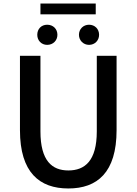

<svg xmlns="http://www.w3.org/2000/svg" viewBox="-20 -1053 773 1087"><path d="M367 14C530 14 640 -76 640 -316V-737H528V-309C528 -142 460 -88 367 -88C275 -88 209 -142 209 -309V-737H93V-316C93 -76 204 14 367 14ZM247 -799C281 -799 305 -824 305 -856C305 -889 281 -913 247 -913C214 -913 191 -889 191 -856C191 -824 214 -799 247 -799ZM209 -972H522V-1033H209ZM484 -799C517 -799 541 -824 541 -856C541 -889 517 -913 484 -913C452 -913 427 -889 427 -856C427 -824 452 -799 484 -799Z"/></svg>

Font: Noto Sans JP Medium
Style: Regular
Weight: 500
Designer: Ryoko NISHIZUKA 西塚涼子 (kana, bopomofo & ideographs); Paul D. Hunt (Latin, Greek & Cyrillic); Sandoll Communications 산돌커뮤니
Foundry: Adobe
Version: Version 2.004;hotconv 1.0.118;makeotfexe 2.5.65603